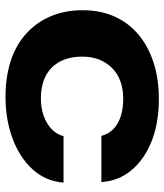

<svg xmlns="http://www.w3.org/2000/svg" viewBox="30 -616 595 695"><g transform="rotate(90 327.5 -268.5)"><path d="M330 9Q258 9 200 -10Q142 -29 101 -66.5Q60 -104 38.5 -155.5Q17 -207 17 -270Q17 -335 40 -386Q63 -437 105.5 -472.5Q148 -508 207 -527Q266 -546 338 -546Q426 -546 492 -519.5Q558 -493 596.5 -446.5Q635 -400 639 -338H472Q465 -364 447 -381.5Q429 -399 401 -408Q373 -417 337 -417Q302 -417 273.5 -406.5Q245 -396 225.5 -376Q206 -356 195.5 -329.5Q185 -303 185 -269Q185 -221 203.5 -187Q222 -153 256 -136Q290 -119 337 -119Q371 -119 399 -129Q427 -139 446.5 -157Q466 -175 473 -201H641Q636 -136 593 -89Q550 -42 481.5 -16.5Q413 9 330 9Z"/></g></svg>

Font: Mona Sans Expanded
Style: Bold
Weight: 700
Width: 7
Designer: Deni Anggara
Foundry: GitHub
Version: Version 2.000